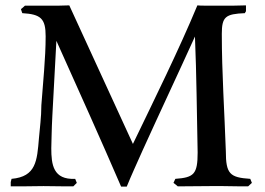

<svg xmlns="http://www.w3.org/2000/svg" viewBox="-20 -694 985 715"><path d="M918 -13 912 -28C836 -33 821 -46 821 -131C816 -276 806 -423 806 -568C806 -632 820 -642 892 -645C893 -647 894 -650 896 -652V-674C881 -674 866 -673 852 -673H741C732 -673 724 -673 715 -674C647 -510 554 -322 475 -158L238 -674C226 -674 214 -673 201 -673H73C68 -668 63 -664 58 -660C59 -655 62 -649 63 -645C132 -641 150 -625 150 -559C150 -476 140 -387 134 -302C134 -257 128 -216 125 -179C118 -96 115 -36 23 -28L20 -16V0H61C89 0 112 -1 142 -1C170 -1 198 0 226 0H253L266 -13L260 -28C178 -24 171 -81 171 -142C172 -167 172 -210 175 -264L190 -542C270 -364 360 -164 431 1H452C469 -41 488 -82 512 -136C576 -277 642 -417 706 -558C712 -414 713 -270 716 -126C716 -45 702 -33 633 -28L626 -13C632 -9 637 -4 642 0C681 0 721 -1 763 -1H811C833 -1 855 0 878 0H904Z"/></svg>

Font: Sibila
Style: Regular
Weight: 400
Designer: Stefan Peev
Foundry: Context Ltd
Version: Version 1.000